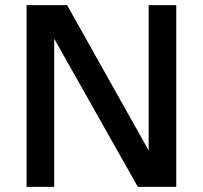

<svg xmlns="http://www.w3.org/2000/svg" viewBox="-20 -724 785 744"><path d="M556 -141V-704H663V0H514L190 -574V0H83V-704H240Z"/></svg>

Font: CBA Beacon Sans Bold
Style: Regular
Weight: 700
Designer: Wei Huang
Foundry: Wei Huang
Version: Version 1.002